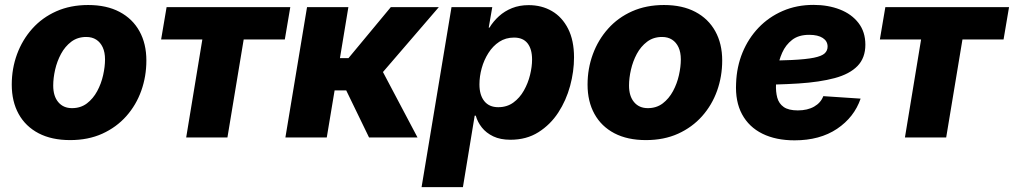

<svg xmlns="http://www.w3.org/2000/svg" viewBox="-20 -565 4166 789"><path d="M268.1 10.7Q192.4 10.7 138.7 -17.3Q85 -45.4 56.6 -96.7Q28.3 -147.9 28.3 -217.3Q28.3 -283.2 50 -342.3Q71.8 -401.4 112.5 -447Q153.3 -492.7 211.4 -518.6Q269.5 -544.4 342.3 -544.4Q418 -544.4 471.4 -516.1Q524.9 -487.8 553.2 -436.5Q581.5 -385.3 581.5 -316.4Q581.5 -251 560.5 -192.1Q539.6 -133.3 499 -87.6Q458.5 -42 400.4 -15.6Q342.3 10.7 268.1 10.7ZM275.9 -120.6Q311.5 -120.6 337.2 -140.1Q362.8 -159.7 379.4 -190.4Q396 -221.2 403.8 -256.1Q411.6 -291 411.6 -320.8Q411.6 -350.1 402.1 -370.6Q392.6 -391.1 375.5 -402.1Q358.4 -413.1 334.5 -413.1Q298.8 -413.1 272.9 -393.6Q247.1 -374 230.7 -343.5Q214.4 -313 206.5 -278.6Q198.7 -244.1 198.7 -213.4Q198.7 -169.9 219.5 -145.3Q240.2 -120.6 275.9 -120.6Z M745.1 0 811.5 -402.8H642.1L664.6 -535.6H1172.9L1150.4 -402.8H981.4L914.6 0Z M1152.8 0 1241.7 -535.6H1411.6L1377 -326.2H1412.1L1585.9 -535.6H1783.2L1553.7 -269L1695.8 0H1496.6L1402.8 -193.4H1355L1322.8 0Z M1712.4 204.1 1835.4 -535.6H2002.9L1988.3 -451.2H1991.2Q2007.3 -477.5 2030.5 -498.5Q2053.7 -519.5 2084.2 -531.7Q2114.7 -543.9 2152.3 -543.9Q2206.1 -543.9 2248 -519.5Q2290 -495.1 2314.5 -447Q2338.9 -398.9 2338.9 -329.1Q2338.9 -271.5 2322.8 -211.9Q2306.6 -152.3 2274.2 -102.5Q2241.7 -52.7 2192.6 -21.7Q2143.6 9.3 2077.6 9.3Q2036.1 9.3 2007.1 -4.6Q1978 -18.6 1960.2 -41Q1942.4 -63.5 1935.1 -89.8H1930.7L1882.3 204.1ZM2027.3 -124.5Q2063.5 -124.5 2089.6 -143.6Q2115.7 -162.6 2132.8 -192.9Q2149.9 -223.1 2158.2 -257.1Q2166.5 -291 2166.5 -320.3Q2166.5 -363.3 2147.9 -387Q2129.4 -410.6 2092.3 -410.6Q2058.1 -410.6 2031.7 -393.3Q2005.4 -376 1987.1 -347.2Q1968.8 -318.4 1959.5 -284.7Q1950.2 -251 1950.2 -218.3Q1950.2 -174.3 1970.2 -149.4Q1990.2 -124.5 2027.3 -124.5Z M2634.3 10.7Q2558.6 10.7 2504.9 -17.3Q2451.2 -45.4 2422.9 -96.7Q2394.5 -147.9 2394.5 -217.3Q2394.5 -283.2 2416.3 -342.3Q2438 -401.4 2478.8 -447Q2519.5 -492.7 2577.6 -518.6Q2635.7 -544.4 2708.5 -544.4Q2784.2 -544.4 2837.6 -516.1Q2891.1 -487.8 2919.4 -436.5Q2947.8 -385.3 2947.8 -316.4Q2947.8 -251 2926.8 -192.1Q2905.8 -133.3 2865.2 -87.6Q2824.7 -42 2766.6 -15.6Q2708.5 10.7 2634.3 10.7ZM2642.1 -120.6Q2677.7 -120.6 2703.4 -140.1Q2729 -159.7 2745.6 -190.4Q2762.2 -221.2 2770 -256.1Q2777.8 -291 2777.8 -320.8Q2777.8 -350.1 2768.3 -370.6Q2758.8 -391.1 2741.7 -402.1Q2724.6 -413.1 2700.7 -413.1Q2665 -413.1 2639.2 -393.6Q2613.3 -374 2596.9 -343.5Q2580.6 -313 2572.8 -278.6Q2564.9 -244.1 2564.9 -213.4Q2564.9 -169.9 2585.7 -145.3Q2606.4 -120.6 2642.1 -120.6Z M3245.1 11.7Q3168.5 11.7 3113 -15.6Q3057.6 -43 3029.3 -95.5Q3001 -147.9 3004.9 -223.1Q3007.3 -290.5 3031.2 -348.9Q3055.2 -407.2 3097.2 -451.2Q3139.2 -495.1 3196.5 -520Q3253.9 -544.9 3322.8 -544.9Q3382.8 -544.9 3431.2 -526.1Q3479.5 -507.3 3507.8 -470.7Q3536.1 -434.1 3536.1 -381.3Q3536.1 -327.1 3503.9 -293.9Q3471.7 -260.7 3410.2 -244.1Q3348.6 -227.5 3261 -221.9Q3173.3 -216.3 3062 -216.3L3078.6 -315.4Q3173.8 -315.4 3233.4 -318.4Q3293 -321.3 3325 -327.9Q3356.9 -334.5 3368.9 -345.7Q3380.9 -356.9 3380.9 -373.5Q3380.9 -396 3361.1 -408.9Q3341.3 -421.9 3305.2 -421.9Q3261.7 -421.9 3235.1 -401.1Q3208.5 -380.4 3194.3 -348.4Q3180.2 -316.4 3175 -281.7Q3169.9 -247.1 3168.9 -218.8Q3167.5 -188 3174.1 -163.6Q3180.7 -139.2 3200.7 -125.2Q3220.7 -111.3 3258.3 -111.3Q3298.3 -111.3 3325.7 -127Q3353 -142.6 3363.3 -169.9L3516.6 -159.7Q3490.2 -83 3419.7 -35.6Q3349.1 11.7 3245.1 11.7Z M3698.7 0 3765.1 -402.8H3595.7L3618.2 -535.6H4126.5L4104 -402.8H3935.1L3868.2 0Z"/></svg>

Font: Inter 20pt ExtraBold
Style: Italic
Weight: 800
Italic angle: -9.3988°
Version: Version 4.001;git-66647c0bb